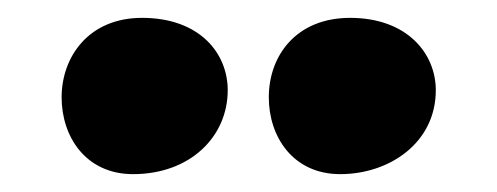

<svg xmlns="http://www.w3.org/2000/svg" viewBox="-20 -903 557 215"><path d="M361 -708C416 -708 468 -743 468 -802C468 -843 436 -883 372 -883C312 -883 281 -841 281 -794C281 -750 308 -708 361 -708ZM129 -708C193 -708 235 -750 235 -802C235 -843 204 -883 139 -883C79 -883 49 -839 49 -794C49 -750 76 -708 129 -708Z"/></svg>

Font: Bangerz
Style: Bold
Weight: 700
Designer: vernon adams
Foundry: Vernon Adams
Version: Version 2.10;December 28, 2023;FontCreator 13.0.0.2683 64-bi